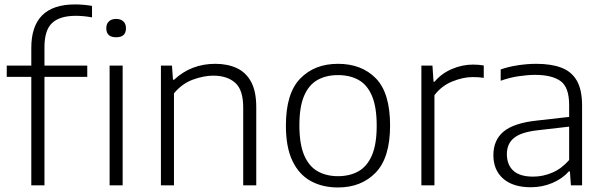

<svg xmlns="http://www.w3.org/2000/svg" viewBox="-20 -838 2730 868"><path d="M121.5 0V-490.5H10.5V-541.5H121.5V-621.5Q121.5 -818 319 -818Q356.5 -818 396 -811.5V-759.5Q357 -766.5 322.5 -766.5Q250.5 -766.5 215.8 -734.2Q181 -702 181 -625V-541.5H374.5V-490.5H181V0Z M475.5 0V-541.5H534.5V0ZM505 -669.5Q460.5 -669.5 460.5 -710.5Q460.5 -730 472.2 -741.2Q484 -752.5 505 -752.5Q526 -752.5 537.8 -741.2Q549.5 -730 549.5 -710.5Q549.5 -669.5 505 -669.5Z M707.5 0V-541.5H757.5L762 -477.5H767Q844 -549.5 953.5 -549.5Q1008.5 -549.5 1050.2 -530.2Q1092 -511 1115.2 -468Q1138.5 -425 1138.5 -353.5V0H1079.5V-352.5Q1079.5 -432 1043 -464Q1006.5 -496 944 -496Q901 -496 852 -478Q803 -460 766.5 -416V0Z M1508 9.5Q1437.5 9.5 1384.5 -19.8Q1331.5 -49 1302 -110.8Q1272.5 -172.5 1272.5 -270.5Q1272.5 -416 1337.2 -482.8Q1402 -549.5 1508 -549.5Q1615 -549.5 1679.2 -483.8Q1743.5 -418 1743.5 -270.5Q1743.5 -125 1678.5 -57.8Q1613.5 9.5 1508 9.5ZM1508 -41.5Q1561.5 -41.5 1600.8 -63.8Q1640 -86 1661.5 -136Q1683 -186 1683 -269.5Q1683 -354.5 1661.5 -404.8Q1640 -455 1600.8 -476.8Q1561.5 -498.5 1508 -498.5Q1455 -498.5 1415.8 -476.8Q1376.5 -455 1355 -405.2Q1333.5 -355.5 1333.5 -271.5Q1333.5 -187 1355 -136.5Q1376.5 -86 1415.8 -63.8Q1455 -41.5 1508 -41.5Z M1885 0V-541.5H1935L1940 -468.5H1944.5Q1975.5 -505.5 2022.5 -525.8Q2069.5 -546 2118 -546Q2144.5 -546 2167 -542V-486Q2155 -488 2142.5 -488.8Q2130 -489.5 2116 -489.5Q2074 -489.5 2025 -469.8Q1976 -450 1944 -407.5V0Z M2379.5 8.5Q2299.5 8.5 2255 -30.2Q2210.5 -69 2210.5 -136.5Q2210.5 -205 2257 -243.5Q2303.5 -282 2407.5 -293L2553 -309.5V-363Q2553 -444 2513.8 -471.8Q2474.5 -499.5 2399.5 -499.5Q2366 -499.5 2325.2 -493.5Q2284.5 -487.5 2243.5 -473V-524Q2278.5 -536.5 2321.8 -543Q2365 -549.5 2404.5 -549.5Q2471.5 -549.5 2517.5 -532.2Q2563.5 -515 2587.5 -473.8Q2611.5 -432.5 2611.5 -361V0H2561L2556.5 -63H2551.5Q2522.5 -30 2477 -10.8Q2431.5 8.5 2379.5 8.5ZM2271.5 -141.5Q2271.5 -93 2300.8 -66.2Q2330 -39.5 2390.5 -39.5Q2434.5 -39.5 2476.8 -57.5Q2519 -75.5 2553 -114.5V-265.5L2410 -249Q2335.5 -240.5 2303.5 -214.2Q2271.5 -188 2271.5 -141.5Z"/></svg>

Font: Encode Sans Semi Expanded Light
Style: Regular
Weight: 300
Width: 6
Designer: Multiple Designers
Foundry: Impallari Type
Version: Version 3.000; ttfautohint (v1.8.3) -l 8 -r 50 -G 200 -x 14 